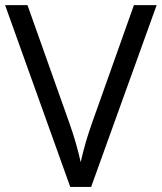

<svg xmlns="http://www.w3.org/2000/svg" viewBox="-20 -734 635 754"><path d="M505.9 -713.9H595.2L337.9 0H255.9L0 -713.9H87.9L252 -252Q280.3 -172.4 296.9 -97.2Q314.5 -176.3 342.8 -254.9Z"/></svg>

Font: f08482100
Style: Regular
Weight: 400
Foundry: Ascender Corporation
Version: Version 1.10